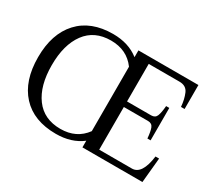

<svg xmlns="http://www.w3.org/2000/svg" viewBox="-137 -950 1319 1200"><g transform="rotate(30 522.0 -350.0)"><path d="M1008 -179 991 0H558V-48Q483 10 371 10Q211 10 123.5 -85Q36 -180 36 -350Q36 -519 124 -614.5Q212 -710 371 -710Q483 -710 558 -651V-700H991V-527H965Q961 -579 944 -619Q927 -659 878 -659H656V-388H830Q859 -388 868.5 -412Q878 -436 882 -485H905V-251H882Q878 -300 868.5 -324Q859 -348 830 -348H656V-40H892Q964 -40 982 -179ZM558 -117V-582Q495 -668 380 -668Q261 -668 198 -582.5Q135 -497 135 -350Q135 -202 198 -116.5Q261 -31 380 -31Q495 -31 558 -117Z"/></g></svg>

Font: TavirajRegular
Style: Regular
Weight: 400
Designer: Katatrad Team
Foundry: CadsonDemak
Version: Version 1.000